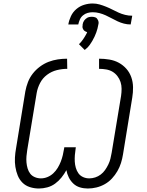

<svg xmlns="http://www.w3.org/2000/svg" viewBox="-20 -1071 840 1099"><path d="M483 8Q459 8 437.5 1.5Q416 -5 400 -20Q384 -35 374 -55Q364 -75 360 -97Q348 -75 332 -55Q316 -35 295.5 -20Q275 -5 250.5 1.5Q226 8 203 8Q176 8 151 0Q126 -8 108.5 -25.5Q91 -43 81.5 -66.5Q72 -90 68 -116Q64 -142 65.5 -169Q67 -196 72 -223L125 -548Q130 -575 140 -601Q150 -627 167.5 -649.5Q185 -672 208.5 -689.5Q232 -707 258 -717Q284 -727 311 -731Q338 -735 364 -735L365 -677Q335 -677 305 -669.5Q275 -662 249.5 -643Q224 -624 209.5 -596Q195 -568 190 -539L136 -213Q133 -195 131.5 -177Q130 -159 131.5 -141.5Q133 -124 138 -107Q143 -90 153 -77Q163 -64 179.5 -57Q196 -50 214 -50Q233 -50 251.5 -57.5Q270 -65 285 -79Q300 -93 310.5 -110.5Q321 -128 328 -146Q335 -164 339.5 -183Q344 -202 347 -221L348 -228H414L413 -221Q410 -202 408.5 -183Q407 -164 408 -146Q409 -128 414 -110.5Q419 -93 429 -79Q439 -65 455.5 -57.5Q472 -50 491 -50Q508 -50 525 -55.5Q542 -61 556.5 -72Q571 -83 581.5 -98Q592 -113 600 -129.5Q608 -146 612 -162.5Q616 -179 619 -196L673 -522Q676 -542 676 -562.5Q676 -583 670 -601.5Q664 -620 652 -635.5Q640 -651 624 -660.5Q608 -670 588 -673.5Q568 -677 547 -677V-735Q577 -735 606.5 -730Q636 -725 660.5 -711.5Q685 -698 703.5 -677Q722 -656 731.5 -629Q741 -602 741.5 -572Q742 -542 737 -512L684 -187Q680 -162 672.5 -138Q665 -114 652 -91.5Q639 -69 621 -49.5Q603 -30 580 -17Q557 -4 532 2Q507 8 483 8ZM371 -931Q375 -955 386 -978.5Q397 -1002 417 -1019Q437 -1036 461.5 -1043.5Q486 -1051 510 -1051Q531 -1051 550 -1045.5Q569 -1040 587.5 -1032.5Q606 -1025 623.5 -1016Q641 -1007 658.5 -999Q676 -991 696 -986Q716 -981 737 -981L728 -931Q708 -931 689 -936Q670 -941 653 -949Q636 -957 619.5 -966Q603 -975 585.5 -983Q568 -991 549 -996Q530 -1001 510 -1001Q496 -1001 481.5 -997Q467 -993 455 -983Q443 -973 437 -959Q431 -945 428 -931ZM465 -785 432 -818Q439 -825 445 -832Q451 -839 456 -846.5Q461 -854 466.5 -863Q472 -872 475 -878L479 -887Q475 -888 471 -890Q467 -892 463.5 -894.5Q460 -897 457.5 -901Q455 -905 453.5 -909Q452 -913 452 -918.5Q452 -924 453 -927V-931Q454 -937 456 -942.5Q458 -948 461.5 -953Q465 -958 469.5 -962Q474 -966 479 -969Q484 -972 491 -973.5Q498 -975 502 -975H506Q512 -975 517 -974Q522 -973 527 -971Q532 -969 535 -965Q538 -961 540.5 -956.5Q543 -952 544 -945.5Q545 -939 544 -936L543 -931Q541 -919 538 -907.5Q535 -896 531 -885Q527 -874 521.5 -862Q516 -850 508.5 -837Q501 -824 494 -814.5Q487 -805 482 -800Z"/></svg>

Font: Iosevka Aile Light Oblique
Style: Regular
Weight: 300
Italic angle: -9°
Designer: Belleve Invis
Foundry: Belleve Invis
Version: Version 31.1.0; ttfautohint (v1.8.4)